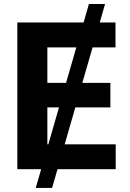

<svg xmlns="http://www.w3.org/2000/svg" viewBox="-20 -839 647 952"><path d="M157.2 92.8 184.1 0H65.9V-727.5H394.5L420.9 -819.3H501L474.6 -727.5H552.7V-604H439L388.2 -428.2H527.3V-306.6H353.5L300.8 -123.5H553.7V0H265.1L238.3 92.8ZM307.6 -428.2 358.4 -604H214.8V-428.2ZM219.7 -123.5 272.5 -306.6H214.8V-123.5Z"/></svg>

Font: Inter-Bold
Style: Bold
Weight: 700
Designer: Rasmus Andersson
Foundry: rsms
Version: Version 4.000;git-a52131595